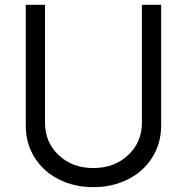

<svg xmlns="http://www.w3.org/2000/svg" viewBox="-20 -770 778 800"><path d="M368.7 9.8Q288.6 9.8 224.1 -23.2Q159.7 -56.2 123.5 -114.7Q87.4 -173.3 87.4 -246.1V-750H167.5V-258.8Q167.5 -177.2 224.6 -123.5Q281.7 -69.8 368.7 -69.8Q456.1 -69.8 513.7 -123.5Q571.3 -177.2 571.3 -258.8V-750H651.4V-246.1Q651.4 -173.3 615 -114.7Q578.6 -56.2 513.9 -23.2Q449.2 9.8 368.7 9.8Z"/></svg>

Font: Now
Style: Regular
Weight: 400
Designer: Alfredo Marco Pradil
Foundry: Alfredo Marco Pradil
Version: Version 1.002;PS 001.002;hotconv 1.0.88;makeotf.lib2.5.64775